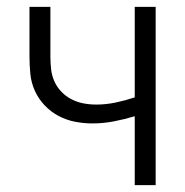

<svg xmlns="http://www.w3.org/2000/svg" viewBox="-20 -540 540 560"><path d="M373 0V-201Q343 -192 312 -186Q281 -180 249 -180Q224 -180 198.5 -185Q173 -190 150.5 -202Q128 -214 110 -233Q92 -252 81.5 -275.5Q71 -299 68.5 -324.5Q66 -350 66 -375V-520H127V-375Q127 -357 129 -338.5Q131 -320 138.5 -303Q146 -286 159 -272.5Q172 -259 188.5 -250.5Q205 -242 223.5 -238.5Q242 -235 261 -235Q289 -235 317.5 -241Q346 -247 373 -256V-520H434V0Z"/></svg>

Font: Iosevka Custom Light
Style: Regular
Weight: 300
Monospace: yes
Designer: Belleve Invis
Foundry: Belleve Invis
Version: Version 27.3.5